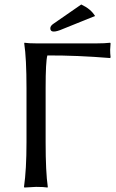

<svg xmlns="http://www.w3.org/2000/svg" viewBox="-20 -840 521 863"><path d="M185.1 -444.8V-200.2Q185.1 -66.4 194.8 0L193.8 2.9Q176.8 0 142.1 0Q142.1 0 89.8 2.9L87.9 0Q99.1 -78.1 99.1 -200.2V-444.8Q99.1 -577.6 88.9 -645L89.8 -647.9Q107.9 -645 142.1 -645H415Q451.2 -645 475.1 -647.9L477.1 -645Q475.1 -617.2 475.1 -616.2Q475.1 -599.1 477.1 -583L475.1 -579.1Q327.1 -591.3 192.9 -590.8Q185.1 -564 185.1 -444.8ZM345.2 -819.8Q388.2 -799.8 407.2 -768.1L263.2 -710Q235.4 -697.8 221.2 -698.2Q206.1 -698.2 206.1 -712.9Q206.1 -724.1 221.2 -733.9Z"/></svg>

Font: Biolilbert
Style: Regular
Weight: 400
Designer: Philipp H. Poll
Foundry: Philipp H. Poll
Version: Version 1.1.0